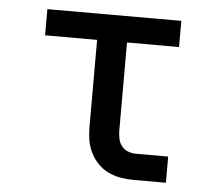

<svg xmlns="http://www.w3.org/2000/svg" viewBox="-43 -567 686 614"><g transform="rotate(5 300.0 -260.0)"><path d="M407 0Q386 0 365.5 -3.5Q345 -7 326 -16Q307 -25 292.5 -40Q278 -55 268.5 -74Q259 -93 255.5 -113.5Q252 -134 252 -155V-436H85V-520H515V-436H348V-155Q348 -142 350.5 -128.5Q353 -115 361 -104.5Q369 -94 381.5 -89Q394 -84 407 -84H511V0Z"/></g></svg>

Font: Zed Mono Medium Extended
Style: Regular
Weight: 500
Width: 7
Monospace: yes
Designer: Belleve Invis
Foundry: Belleve Invis
Version: Version 1.0.0; ttfautohint (v1.8.4)